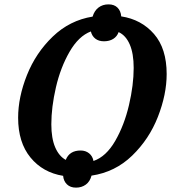

<svg xmlns="http://www.w3.org/2000/svg" viewBox="-20 -797 797 879"><path d="M269 8Q176 -7 119.5 -76Q63 -145 63 -258Q63 -352 103.5 -453.5Q144 -555 221.5 -629.5Q299 -704 404 -721Q412 -748 431 -762.5Q450 -777 477 -777Q503 -777 518 -762Q533 -747 535 -722Q627 -708 685 -641.5Q743 -575 743 -458Q743 -365 703 -262.5Q663 -160 585 -84.5Q507 -9 399 7Q392 34 373 48Q354 62 328 62Q302 62 286.5 47Q271 32 269 8ZM349 -108Q372 -108 388 -95Q404 -82 408 -60Q466 -80 507.5 -152Q549 -224 570.5 -316Q592 -408 592 -486Q592 -552 574 -593.5Q556 -635 523 -650Q516 -630 498.5 -619Q481 -608 456 -608Q432 -608 416.5 -620Q401 -632 396 -653Q340 -632 298.5 -560Q257 -488 236 -397Q215 -306 215 -228Q215 -164 232.5 -123Q250 -82 281 -65Q298 -108 349 -108Z"/></svg>

Font: Noto Serif Narrow
Style: Bold Italic
Weight: 700
Width: 4
Italic angle: -12°
Designer: Monotype Design Team
Foundry: Monotype Imaging Inc.
Version: Version 1.001